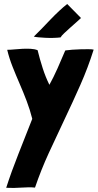

<svg xmlns="http://www.w3.org/2000/svg" viewBox="-20 -937 488 960"><path d="M308 -685Q306 -684 306 -684Q289 -643 268 -596Q247 -549 227 -513Q208 -551 193.5 -596Q179 -641 168 -686Q153 -692 133 -693Q113 -694 92.5 -693Q72 -692 52 -690Q32 -688 16 -688Q26 -646 43 -603Q60 -560 78.5 -517.5Q97 -475 113.5 -431.5Q130 -388 141 -344V-342Q107 -255 72 -167Q37 -79 11 2H13Q48 4 88 1Q128 -2 155 1Q185 -87 224 -172Q263 -257 303.5 -342Q344 -427 382 -513Q420 -599 448 -688V-689Q439 -691 421 -691Q403 -691 382.5 -690.5Q362 -690 342 -688.5Q322 -687 308 -685ZM149 -754Q156 -752 171.5 -750.5Q187 -749 206.5 -748Q226 -747 246.5 -747.5Q267 -748 283 -750Q287 -758 301 -771Q315 -784 331 -798.5Q347 -813 362 -826Q377 -839 384 -846L385 -847L316 -917Q298 -903 276 -882.5Q254 -862 231.5 -838.5Q209 -815 187.5 -792.5Q166 -770 149 -754Z"/></svg>

Font: Londrina Solid
Style: Regular
Weight: 400
Designer: Marcelo Magalhaes
Foundry: Marcelo Magalhães
Version: Version 1.002